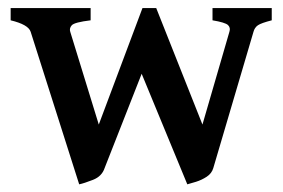

<svg xmlns="http://www.w3.org/2000/svg" viewBox="-20 -450 711 483"><path d="M663.6 -398.9Q637.2 -392.1 628.9 -386.5Q620.6 -380.9 617.7 -370.1L516.6 -27.3Q512.7 -13.7 500 -5.4Q487.3 2.9 473.1 7.3Q459 11.7 451.2 13.7L324.2 -293.9L341.3 -429.7Q341.3 -429.7 354.2 -429.7Q367.2 -429.7 373 -429.7L489.3 -136.7L557.1 -370.1Q560.5 -380.4 553.5 -387Q546.4 -393.6 514.6 -398.9V-429.7H663.6ZM243.2 -27.3Q236.3 -6.3 213.9 2.4Q191.4 11.2 179.2 13.7L57.1 -370.1Q51.3 -388.2 6.8 -398.9V-429.7H208V-398.9Q167.5 -394 160.6 -386.5Q153.8 -378.9 156.7 -370.1L228.5 -136.7L338.4 -429.7Q344.7 -429.7 357.2 -429.7Q369.6 -429.7 369.6 -429.7L373.5 -358.9Z"/></svg>

Font: Namdhinggo SemiBold
Style: Regular
Weight: 600
Designer: Victor Gaultney
Foundry: SIL International
Version: Version 3.001